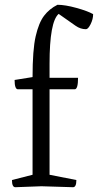

<svg xmlns="http://www.w3.org/2000/svg" viewBox="-20 -782 409 802"><path d="M220 -762Q252 -762 299 -749Q346 -736 369 -723Q369 -702 358.5 -681Q348 -660 339 -660Q316 -660 295.5 -674.5Q275 -689 253.5 -704Q232 -719 225 -724Q187 -691 187 -516V-457H306Q306 -409 292 -409H187V-52L299 -30Q299 0 285 0L153 -4L44 0Q30 0 30 -30L116 -52V-409H55Q41 -409 41 -448L116 -460Q116 -574 129 -630.5Q142 -687 164 -716Q186 -745 220 -762Z"/></svg>

Font: Mate
Style: Regular
Weight: 400
Designer: Eduardo Rodriguez Tunni
Foundry: Eduardo Rodriguez Tunni
Version: Version 1.002